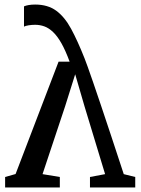

<svg xmlns="http://www.w3.org/2000/svg" viewBox="-20 -824 618 844"><path d="M134.5 -804Q190 -804 227 -777Q264 -750 292.5 -697.5Q321 -645 351.5 -568Q355.5 -558 365 -531.8Q374.5 -505.5 389.2 -462.8Q404 -420 423.8 -361Q443.5 -302 468.8 -226.2Q494 -150.5 524 -58.5L574.5 -46V0H375.5V-46L442 -58.5L352 -355L310.5 -497.5L266 -356L167 -58.5L243 -46V0H2.5V-46L48.5 -59L237.5 -553H286Q268 -602 250 -633.8Q232 -665.5 213.2 -683.2Q194.5 -701 175 -708Q155.5 -715 134.5 -715Q120 -715 106 -712.8Q92 -710.5 85.5 -707V-796Q93 -799.5 106 -801.8Q119 -804 134.5 -804Z"/></svg>

Font: Merriweather 24pt
Style: Regular
Weight: 400
Designer: Eben Sorkin
Foundry: Eben Sorkin
Version: Version 2.100